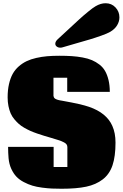

<svg xmlns="http://www.w3.org/2000/svg" viewBox="-20 -1141 754 1180"><path d="M26.9 0ZM336.4 -901.4Q353.5 -917 397.5 -957.8Q441.4 -998.5 465.6 -1020.8Q489.7 -1043 520.3 -1068.1Q550.8 -1093.3 567.9 -1103Q599.1 -1121.1 628.9 -1121.1Q665.5 -1121.1 689.7 -1095.5Q713.9 -1069.8 713.9 -1034.2Q713.9 -1008.8 699.7 -985.4Q685.5 -961.9 657.2 -945.3Q639.6 -935.1 602.5 -921.9Q565.4 -908.7 532 -898.7Q498.5 -888.7 444.8 -873.5Q391.1 -858.4 366.2 -850.6Q359.4 -848.1 350.6 -848.1Q337.4 -848.1 328.6 -855Q319.8 -861.8 319.8 -872.1Q319.8 -886.7 336.4 -901.4ZM308.6 -549.3 310.1 -548.3Q310.1 -545.4 311.3 -542.5Q312.5 -539.6 315.2 -537.4Q317.9 -535.2 320.6 -533.4Q323.2 -531.7 327.9 -530Q332.5 -528.3 335.7 -527.3Q338.9 -526.4 344.5 -525.1Q350.1 -523.9 353 -523.4Q356 -522.9 361.8 -522Q367.7 -521 369.6 -520.5Q479.5 -501 527.3 -484.4Q635.3 -447.3 670.4 -367.2Q689.9 -323.7 689.9 -264.6Q689.9 -180.2 671.6 -125.5Q653.3 -70.8 611.6 -38.6Q569.8 -6.3 510 6.3Q450.2 19 358.9 19Q325.7 19 299.3 17.8Q272.9 16.6 239 12.2Q205.1 7.8 179.2 0Q153.3 -7.8 126.2 -22Q99.1 -36.1 80.8 -55.4Q62.5 -74.7 49.3 -103.5Q36.1 -132.3 32.7 -168.5Q29.8 -201.7 29.8 -238.3H309.6V-114.7H394V-236.8Q394 -246.1 389.2 -253.2Q384.3 -260.3 373.5 -265.9Q362.8 -271.5 356.4 -273.9Q350.1 -276.4 336.4 -280.8Q320.3 -286.1 294.4 -293.7Q268.6 -301.3 250.7 -306.6Q232.9 -312 208.7 -320.3Q184.6 -328.6 167.5 -336.2Q150.4 -343.8 130.1 -355.2Q109.9 -366.7 95.9 -379.2Q82 -391.6 67.9 -408.4Q53.7 -425.3 45.4 -444.6Q37.1 -463.9 32 -488.8Q26.9 -513.7 26.9 -542.5Q26.9 -587.4 35.2 -624Q43.5 -660.6 58.1 -687Q72.8 -713.4 95.5 -733.2Q118.2 -752.9 143.8 -765.1Q169.4 -777.3 202.9 -784.9Q236.3 -792.5 269.8 -795.4Q303.2 -798.3 344.2 -798.3Q387.2 -798.3 420.7 -796.1Q454.1 -793.9 487.5 -787.8Q521 -781.7 545.4 -771.2Q569.8 -760.7 591.3 -744.1Q612.8 -727.5 626 -704.3Q639.2 -681.2 647 -648.9Q654.8 -616.7 654.8 -576.2H393.1V-663.1H308.6Z"/></svg>

Font: Coda ExtraBold
Style: Regular
Weight: 800
Version: Version 2.001; ttfautohint (v0.8) -r 50 -G 200 -x